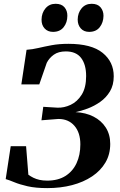

<svg xmlns="http://www.w3.org/2000/svg" viewBox="-20 -983 630 1012"><path d="M229 8.5Q168 8.5 125.5 -1.2Q83 -11 55.5 -22.5Q28 -34 10 -39L36.5 -212.5H117.5L129.5 -62Q142 -53 156.2 -46Q170.5 -39 188.2 -35Q206 -31 229 -31Q286 -31 324.8 -55.5Q363.5 -80 383.5 -123Q403.5 -166 403.5 -222Q403.5 -284 372.2 -320Q341 -356 288 -356L198.5 -349L208 -420L282.5 -415.5Q317.5 -414 352.5 -430.5Q387.5 -447 410.8 -484.2Q434 -521.5 434 -582Q434 -642.5 407.8 -677.2Q381.5 -712 327 -712Q288 -712 263.8 -694.8Q239.5 -677.5 226.5 -652L187 -538H92.5L120 -720.5Q150 -722.5 182 -730Q214 -737.5 252.8 -744.8Q291.5 -752 341 -752Q462 -752 520.8 -704.5Q579.5 -657 579.5 -581Q579.5 -534.5 559.5 -501.2Q539.5 -468 508.2 -446Q477 -424 442.2 -411Q407.5 -398 378 -392Q431.5 -389.5 472.8 -368.5Q514 -347.5 537.5 -310.8Q561 -274 561 -224.5Q561 -169.5 535.8 -126.5Q510.5 -83.5 465.2 -53.2Q420 -23 359.8 -7.2Q299.5 8.5 229 8.5ZM259.5 -815Q231.5 -815 215 -833.2Q198.5 -851.5 199 -880Q199.5 -915 219.8 -939Q240 -963 273 -963Q304.5 -963 320 -944.5Q335.5 -926 335 -899.5Q335 -864.5 315.5 -839.8Q296 -815 259.5 -815ZM450 -815Q422 -815 405.8 -833.2Q389.5 -851.5 389.5 -880Q390 -915 410 -939Q430 -963 463 -963Q494.5 -963 510 -944.5Q525.5 -926 525.5 -899.5Q525 -864.5 505.8 -839.8Q486.5 -815 450 -815Z"/></svg>

Font: Merriweather 96pt
Style: Bold Italic
Weight: 700
Italic angle: -7.8°
Version: Version 2.101